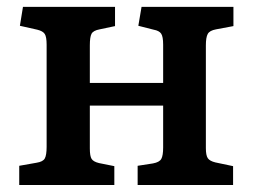

<svg xmlns="http://www.w3.org/2000/svg" viewBox="-20 -531 725 551"><path d="M35.2 0V-55.2L85 -64Q103.5 -66.9 108.6 -76.4Q113.8 -85.9 113.8 -109.9V-402.8Q113.8 -425.3 108.4 -433.6Q103 -441.9 86.9 -445.8L37.1 -457L45.9 -511.2H310.1V-456.1L266.1 -446.8Q247.6 -443.4 242.7 -434.1Q237.8 -424.8 237.8 -400.9V-293H448.2V-402.8Q448.2 -425.8 442.6 -434.3Q437 -442.9 420.9 -445.8L377 -457L386.2 -511.2H649.9V-456.1L600.1 -446.8Q581.5 -443.4 576.2 -433.6Q570.8 -423.8 570.8 -400.9V-106Q570.8 -85 576.4 -76.9Q582 -68.8 598.1 -64.9L648.9 -54.2V0H375V-55.2L418.9 -62Q437.5 -65.4 442.9 -75Q448.2 -84.5 448.2 -107.9V-228H237.8V-105Q237.8 -83 242.9 -75Q248 -66.9 264.2 -63L308.1 -54.2V0Z"/></svg>

Font: Literata Book SemiBold
Style: Regular
Weight: 600
Designer: Latin by Veronika Burian and Jose Scaglione. Greek by Irene Vlachou. Cyrillic by Vera Evstafieva
Foundry: TypeTogether
Version: Version 2.003;PS 002.003;hotconv 1.0.88;makeotf.lib2.5.64775